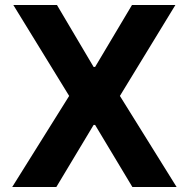

<svg xmlns="http://www.w3.org/2000/svg" viewBox="-20 -747 754 767"><path d="M33.2 -727.1H207.5L354 -479.5H359.9L507.3 -727.1H680.7L459 -363.8L685.5 0H508.8L359.9 -248H354L205.1 0H28.8L256.3 -363.8Z"/></svg>

Font: My Font
Style: Bold
Weight: 500
Designer: Rasmus Andersson
Foundry: rsms
Version: Version 0.001